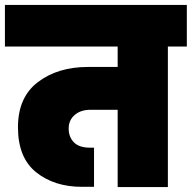

<svg xmlns="http://www.w3.org/2000/svg" viewBox="-31 -760 779 780"><path d="M-11 -571V-740H728V-571H651V0H447V-314H336Q297 -314 272.5 -293Q248 -272 248 -238Q248 -203 269.5 -181.5Q291 -160 335 -160H351V-1H302Q190 -1 116 -60Q42 -119 42 -243Q42 -365 123 -426.5Q204 -488 326 -488H447V-571Z"/></svg>

Font: Poppins Black
Style: Regular
Weight: 900
Designer: Ninad Kale (Devanagari), Jonny Pinhorn (Latin)
Foundry: Indian Type Foundry
Version: Version 3.200;PS 1.000;hotconv 16.6.54;makeotf.lib2.5.65590